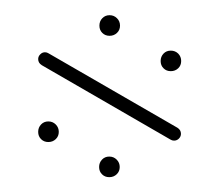

<svg xmlns="http://www.w3.org/2000/svg" viewBox="-20 -539 296 259"><path d="M196.7 -456.7Q196.7 -462.6 200.6 -466.7Q204.4 -470.7 210.4 -470.7Q216.3 -470.7 220.4 -466.7Q224.4 -462.6 224.4 -456.7Q224.4 -450.7 220.4 -446.9Q216.3 -443 210.4 -443Q204.4 -443 200.6 -446.9Q196.7 -450.7 196.7 -456.7ZM31.5 -361.1Q31.5 -367 35.4 -371.1Q39.3 -375.2 45.2 -375.2Q51.1 -375.2 55.2 -371.1Q59.3 -367 59.3 -361.1Q59.3 -355.2 55.2 -351.3Q51.1 -347.4 45.2 -347.4Q39.3 -347.4 35.4 -351.3Q31.5 -355.2 31.5 -361.1ZM113.7 -313.7Q113.7 -319.6 117.6 -323.7Q121.5 -327.8 127.4 -327.8Q133.3 -327.8 137.4 -323.7Q141.5 -319.6 141.5 -313.7Q141.5 -307.8 137.4 -303.9Q133.3 -300 127.4 -300Q121.5 -300 117.6 -303.9Q113.7 -307.8 113.7 -313.7ZM31.5 -459.3Q31.5 -463 34.3 -465.7Q37 -468.5 40.7 -468.5Q43.3 -468.5 45.6 -467L219.3 -366.7Q224.1 -363.7 224.1 -358.5Q224.1 -354.8 221.3 -352Q218.5 -349.3 214.8 -349.3Q212.2 -349.3 210 -350.7L36.3 -451.1Q31.5 -454.1 31.5 -459.3ZM114.1 -504.4Q114.1 -510.4 118 -514.4Q121.9 -518.5 127.8 -518.5Q133.7 -518.5 137.8 -514.4Q141.9 -510.4 141.9 -504.4Q141.9 -498.5 137.8 -494.6Q133.7 -490.7 127.8 -490.7Q121.9 -490.7 118 -494.6Q114.1 -498.5 114.1 -504.4Z"/></svg>

Font: 26F Galaxy Hebrew Hairline
Style: Regular
Weight: 50
Designer: C₂₉H₂₅N₃O₅
Version: Version 1.000